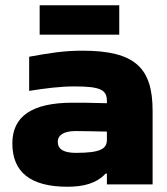

<svg xmlns="http://www.w3.org/2000/svg" viewBox="-20 -702 636 731"><path d="M294 -509C226 -509 173 -501 91 -486V-356C154 -366 210 -373 264 -373C365 -373 387 -359 387 -317V-309C326 -311 281 -311 257 -311C103 -311 27 -260 27 -156C27 -46 97 9 237 9C296 9 347 -3 382 -41H387V0H561V-280C561 -443 495 -509 294 -509ZM131 -570H434V-682H131ZM200 -162C200 -188 224 -203 267 -203C295 -203 344 -202 387 -201V-170C387 -136 364 -120 269 -120C224 -120 200 -133 200 -162Z"/></svg>

Font: LT Wave Black
Style: Regular
Weight: 900
Designer: Daniel Lyons
Version: Version 2.5 (Glyphs App)